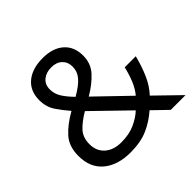

<svg xmlns="http://www.w3.org/2000/svg" viewBox="-181 -904 1094 1094"><g transform="rotate(-45 366.0 -357.5)"><path d="M304 -725Q384 -725 430.5 -684.5Q477 -644 477 -571Q477 -508 436.5 -464Q396 -420 334 -384L527 -198Q553 -229 569.5 -269.5Q586 -310 597 -357H686Q670 -293 646 -238Q622 -183 584 -142L730 0H611L524 -84Q477 -42 419 -16Q361 10 278 10Q175 10 114 -41Q53 -92 53 -186Q53 -263 94.5 -309.5Q136 -356 207 -396Q175 -432 147.5 -473Q120 -514 120 -569Q120 -643 169.5 -684Q219 -725 304 -725ZM301 -653Q259 -653 232.5 -631Q206 -609 206 -570Q206 -534 225 -503.5Q244 -473 280 -436Q339 -470 364.5 -500.5Q390 -531 390 -571Q390 -607 366 -630Q342 -653 301 -653ZM260 -341Q206 -309 175.5 -276Q145 -243 145 -189Q145 -134 182 -101Q219 -68 281 -68Q345 -68 391 -89Q437 -110 468 -139Z"/></g></svg>

Font: Noto Sans Thai Looped UI
Style: Regular
Weight: 400
Designer: Cadson Demak Team
Foundry: Cadson Demak Co., Ltd.
Version: Version 1.000